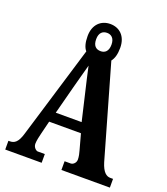

<svg xmlns="http://www.w3.org/2000/svg" viewBox="-156 -987 953 1095"><g transform="rotate(20 320.0 -439.0)"><path d="M5 0H226V-53H183C174 -53 155 -67 155 -90C155 -109 162 -138 166 -154L186 -235H379L405 -140C409 -127 414 -105 414 -88C414 -64 393 -53 385 -53H346V0H640V-53H623C600 -53 577 -69 560 -125L400 -684C415 -703 423 -730 423 -769C423 -840 380 -878 324 -878C269 -878 225 -840 225 -769C225 -729 233 -701 248 -684L79 -125C62 -66 41 -53 12 -53H5ZM324 -713C295 -713 277 -730 277 -769C277 -809 298 -824 324 -824C348 -824 370 -809 370 -769C370 -728 349 -713 324 -713ZM204 -296 249 -468C259 -509 279 -576 288 -612C297 -571 311 -508 322 -463L361 -296Z"/></g></svg>

Font: Noto Serif Hebrew ExtraCondensed ExtraBold
Style: Regular
Weight: 800
Width: 2
Designer: Monotype Design Team
Foundry: Monotype Imaging Inc.
Version: Version 2.004